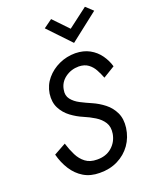

<svg xmlns="http://www.w3.org/2000/svg" viewBox="-173 -1041 900 1142"><g transform="rotate(-20 277.0 -470.5)"><path d="M386 -856 510 -950 554 -909 376 -770 242 -911 296 -950ZM119 -226Q132 -184 149.5 -149Q167 -114 195.5 -92.5Q224 -71 268 -71Q324 -70 361 -101.5Q398 -133 407 -183Q414 -226 396 -254.5Q378 -283 345.5 -303Q313 -323 277 -338Q239 -354 204 -380Q169 -406 149 -444.5Q129 -483 136 -536Q144 -588 177 -627Q210 -666 258 -688Q306 -710 361 -710Q413 -709 451 -688Q489 -667 513.5 -632.5Q538 -598 549 -559L475 -514Q464 -542 450 -568Q436 -594 413 -611Q390 -628 354 -629Q305 -629 267.5 -601.5Q230 -574 223 -529Q216 -494 235 -469.5Q254 -445 287 -428Q320 -411 355 -396Q394 -379 428.5 -352Q463 -325 482 -285Q501 -245 494 -190Q486 -131 454 -86Q422 -41 371 -15.5Q320 10 256 9Q198 9 155.5 -16.5Q113 -42 85 -86Q57 -130 43 -184Z"/></g></svg>

Font: Jost*
Style: Italic
Weight: 400
Italic angle: -10°
Version: Version 3.7